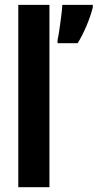

<svg xmlns="http://www.w3.org/2000/svg" viewBox="-20 -780 407 800"><path d="M186 0H56.2V-759.8H186ZM366.7 -759.8V-749Q357.4 -712.4 340.1 -671.6Q322.8 -630.9 303.7 -600.1H219.7V-612.8Q223.1 -627.4 227.3 -655.3Q231.4 -683.1 235.1 -712.4Q238.8 -741.7 239.7 -759.8Z"/></svg>

Font: Open Sans Condensed
Style: Bold
Weight: 700
Width: 3
Designer: Monotype Design Team
Foundry: Monotype Imaging Inc.
Version: Version 3.003; ttfautohint (v1.8.4)